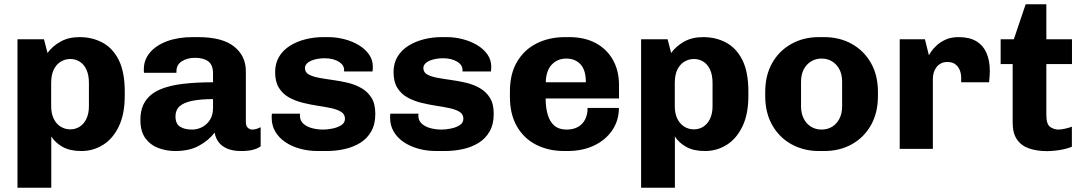

<svg xmlns="http://www.w3.org/2000/svg" viewBox="-20 -694 5052 895"><path d="M61.5 181V-511H185L201.5 -447Q223.5 -478 261.2 -499.5Q299 -521 350.5 -521Q410.5 -521 458.2 -495.2Q506 -469.5 533.8 -413.8Q561.5 -358 561.5 -268V-247Q561.5 -162 533.8 -104.5Q506 -47 460 -18.5Q414 10 359.5 10Q306 10 271.5 -9.5Q237 -29 219 -58V181ZM307.5 -91Q332.5 -91 352.2 -104Q372 -117 383.2 -141.2Q394.5 -165.5 394.5 -199V-306.5Q394.5 -344 383.2 -368.8Q372 -393.5 352.2 -406.2Q332.5 -419 307.5 -419Q283.5 -419 263 -406.5Q242.5 -394 230.5 -369.5Q218.5 -345 218.5 -307V-199Q218.5 -165 230.2 -140.8Q242 -116.5 262.5 -103.8Q283 -91 307.5 -91Z M797 10Q756 10 718.8 -3.8Q681.5 -17.5 658 -49.2Q634.5 -81 634.5 -135Q634.5 -189 658.2 -223.5Q682 -258 726.2 -277Q770.5 -296 833 -303.2Q895.5 -310.5 973 -310.5V-352Q973 -391.5 950.8 -408Q928.5 -424.5 889 -424.5Q853 -424.5 827.8 -408.5Q802.5 -392.5 802.5 -361.5V-354.5H651.5Q650.5 -357.5 650.5 -362.2Q650.5 -367 650.5 -371.5Q650.5 -415 678.8 -448.8Q707 -482.5 758.5 -501.8Q810 -521 878.5 -521H903.5Q1016 -521 1071 -477.2Q1126 -433.5 1126 -362V-126Q1126 -106.5 1135.5 -98.2Q1145 -90 1156 -90Q1165.5 -90 1175.8 -93.2Q1186 -96.5 1195 -101V-12Q1182 -2 1159.8 4Q1137.5 10 1104 10Q1065.5 10 1039.2 -1.2Q1013 -12.5 998.8 -31.8Q984.5 -51 980.5 -76Q953 -39.5 907.8 -14.8Q862.5 10 797 10ZM875 -90Q900 -90 922.2 -101.5Q944.5 -113 958.8 -135.5Q973 -158 973 -190.5V-232Q915 -232 876 -224Q837 -216 817.5 -198.8Q798 -181.5 798 -151.5Q798 -117 819.2 -103.5Q840.5 -90 875 -90Z M1462.5 10Q1417 10 1377.8 -1Q1338.5 -12 1309 -32.2Q1279.5 -52.5 1263 -81Q1246.5 -109.5 1246.5 -144.5Q1246.5 -150 1246.5 -154Q1246.5 -158 1247.5 -164H1379Q1378 -161.5 1378 -159.5Q1378 -157.5 1378 -155.5Q1378 -132 1394 -117.5Q1410 -103 1434.8 -96.5Q1459.5 -90 1486.5 -90Q1506.5 -90 1530 -94.8Q1553.5 -99.5 1570.8 -110.5Q1588 -121.5 1588 -140.5Q1588 -161.5 1570.5 -172.5Q1553 -183.5 1524 -189.8Q1495 -196 1460.2 -201.2Q1425.5 -206.5 1390.5 -215.2Q1355.5 -224 1326.5 -240.2Q1297.5 -256.5 1280 -284.8Q1262.5 -313 1262.5 -358Q1262.5 -399 1281.2 -430Q1300 -461 1332.2 -481Q1364.5 -501 1404.5 -511Q1444.5 -521 1486.5 -521H1510Q1547.5 -521 1584.5 -511.5Q1621.5 -502 1651.8 -484Q1682 -466 1700 -440.5Q1718 -415 1718 -383.5Q1718 -377.5 1717.5 -371Q1717 -364.5 1716.5 -361H1584V-368.5Q1584 -379 1578 -388.8Q1572 -398.5 1560 -406Q1548 -413.5 1531.2 -418Q1514.5 -422.5 1493 -422.5Q1474.5 -422.5 1457.8 -419.2Q1441 -416 1428.2 -410Q1415.5 -404 1408.5 -395.5Q1401.5 -387 1401.5 -376.5Q1401.5 -357 1419.2 -347Q1437 -337 1466.2 -331.5Q1495.5 -326 1530.8 -321.2Q1566 -316.5 1600.8 -308.2Q1635.5 -300 1664.8 -283.2Q1694 -266.5 1711.8 -238Q1729.5 -209.5 1729.5 -163.5Q1729.5 -115 1710.5 -81.5Q1691.5 -48 1659 -28Q1626.5 -8 1585.8 1Q1545 10 1501 10Z M2014.5 10Q1969 10 1929.8 -1Q1890.5 -12 1861 -32.2Q1831.5 -52.5 1815 -81Q1798.5 -109.5 1798.5 -144.5Q1798.5 -150 1798.5 -154Q1798.5 -158 1799.5 -164H1931Q1930 -161.5 1930 -159.5Q1930 -157.5 1930 -155.5Q1930 -132 1946 -117.5Q1962 -103 1986.8 -96.5Q2011.5 -90 2038.5 -90Q2058.5 -90 2082 -94.8Q2105.5 -99.5 2122.8 -110.5Q2140 -121.5 2140 -140.5Q2140 -161.5 2122.5 -172.5Q2105 -183.5 2076 -189.8Q2047 -196 2012.2 -201.2Q1977.5 -206.5 1942.5 -215.2Q1907.5 -224 1878.5 -240.2Q1849.5 -256.5 1832 -284.8Q1814.5 -313 1814.5 -358Q1814.5 -399 1833.2 -430Q1852 -461 1884.2 -481Q1916.5 -501 1956.5 -511Q1996.5 -521 2038.5 -521H2062Q2099.5 -521 2136.5 -511.5Q2173.5 -502 2203.8 -484Q2234 -466 2252 -440.5Q2270 -415 2270 -383.5Q2270 -377.5 2269.5 -371Q2269 -364.5 2268.5 -361H2136V-368.5Q2136 -379 2130 -388.8Q2124 -398.5 2112 -406Q2100 -413.5 2083.2 -418Q2066.5 -422.5 2045 -422.5Q2026.5 -422.5 2009.8 -419.2Q1993 -416 1980.2 -410Q1967.5 -404 1960.5 -395.5Q1953.5 -387 1953.5 -376.5Q1953.5 -357 1971.2 -347Q1989 -337 2018.2 -331.5Q2047.5 -326 2082.8 -321.2Q2118 -316.5 2152.8 -308.2Q2187.5 -300 2216.8 -283.2Q2246 -266.5 2263.8 -238Q2281.5 -209.5 2281.5 -163.5Q2281.5 -115 2262.5 -81.5Q2243.5 -48 2211 -28Q2178.5 -8 2137.8 1Q2097 10 2053 10Z M2611.5 10Q2537 10 2479.5 -19.2Q2422 -48.5 2389.5 -105Q2357 -161.5 2357 -242V-269Q2357 -349.5 2390.2 -406Q2423.5 -462.5 2481.8 -491.8Q2540 -521 2614.5 -521H2633.5Q2705.5 -521 2757.5 -492.8Q2809.5 -464.5 2837.5 -414.2Q2865.5 -364 2865.5 -297.5V-235H2523.5Q2523.5 -192.5 2533.2 -159.5Q2543 -126.5 2564.2 -108.2Q2585.5 -90 2621 -90Q2651.5 -90 2673.2 -101.8Q2695 -113.5 2707 -136.2Q2719 -159 2719 -191H2865Q2865 -133 2834.5 -87.5Q2804 -42 2750 -16Q2696 10 2624 10ZM2524 -310.5H2711Q2711 -367.5 2686 -394.2Q2661 -421 2619.5 -421Q2579 -421 2552.2 -393Q2525.5 -365 2524 -310.5Z M2968.5 181V-511H3092L3108.5 -447Q3130.5 -478 3168.2 -499.5Q3206 -521 3257.5 -521Q3317.5 -521 3365.2 -495.2Q3413 -469.5 3440.8 -413.8Q3468.5 -358 3468.5 -268V-247Q3468.5 -162 3440.8 -104.5Q3413 -47 3367 -18.5Q3321 10 3266.5 10Q3213 10 3178.5 -9.5Q3144 -29 3126 -58V181ZM3214.5 -91Q3239.5 -91 3259.2 -104Q3279 -117 3290.2 -141.2Q3301.5 -165.5 3301.5 -199V-306.5Q3301.5 -344 3290.2 -368.8Q3279 -393.5 3259.2 -406.2Q3239.5 -419 3214.5 -419Q3190.5 -419 3170 -406.5Q3149.5 -394 3137.5 -369.5Q3125.5 -345 3125.5 -307V-199Q3125.5 -165 3137.2 -140.8Q3149 -116.5 3169.5 -103.8Q3190 -91 3214.5 -91Z M3798 10Q3726 10 3669 -21.8Q3612 -53.5 3579.5 -111.2Q3547 -169 3547 -246V-265Q3547 -343 3579.5 -400.2Q3612 -457.5 3668.8 -489.2Q3725.5 -521 3797.5 -521H3821.5Q3894 -521 3950.8 -489.2Q4007.5 -457.5 4040 -400.2Q4072.5 -343 4072.5 -265V-246Q4072.5 -168.5 4040 -110.8Q4007.5 -53 3950.8 -21.5Q3894 10 3822 10ZM3809.5 -90Q3837 -90 3858.5 -103Q3880 -116 3892.8 -140.5Q3905.5 -165 3905.5 -198V-313Q3905.5 -347 3892.8 -371Q3880 -395 3858.5 -408Q3837 -421 3809.5 -421Q3783 -421 3761.2 -408Q3739.5 -395 3726.8 -371Q3714 -347 3714 -313V-198Q3714 -165 3726.8 -140.5Q3739.5 -116 3761.2 -103Q3783 -90 3809.5 -90Z M4174 0V-511H4291.5L4310 -436.5Q4312.5 -441 4321.2 -454.2Q4330 -467.5 4347 -483Q4364 -498.5 4389 -509.8Q4414 -521 4448 -521Q4499 -521 4531 -501.8Q4563 -482.5 4578.5 -447Q4594 -411.5 4594 -363Q4594 -351.5 4593 -337.2Q4592 -323 4590.5 -310.5H4460.5V-332.5Q4460.5 -350 4454 -366.8Q4447.5 -383.5 4433.5 -394.2Q4419.5 -405 4395.5 -405Q4378 -405 4365 -397.8Q4352 -390.5 4344 -379.2Q4336 -368 4332.2 -354.2Q4328.5 -340.5 4328.5 -327V0Z M4861 10.5Q4814 10.5 4777.8 -1.8Q4741.5 -14 4721 -43.2Q4700.5 -72.5 4700.5 -122V-395.5H4644.5V-511H4706L4761 -674H4857.5V-511H4977V-395.5H4857.5V-158.5Q4857.5 -114.5 4875.5 -102.2Q4893.5 -90 4914.5 -90Q4925.5 -90 4945 -94.2Q4964.5 -98.5 4976.5 -103.5V-10Q4962.5 -3.5 4941.2 1.2Q4920 6 4898.5 8.2Q4877 10.5 4861 10.5Z"/></svg>

Font: Chivo Medium
Style: Regular
Weight: 500
Designer: Hector Gatti
Foundry: Omnibus-Type
Version: Version 2.002